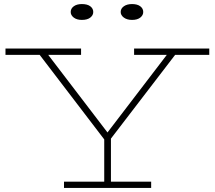

<svg xmlns="http://www.w3.org/2000/svg" viewBox="-20 -925 1056 945"><path d="M496 -235 163 -671H205L509 -273L814 -672H855L520 -235ZM295 0V-31H724V0ZM493 0V-270H526V0ZM7 -655V-686H379V-655ZM640 -655V-686H1010V-655ZM630 -827Q605 -827 589.5 -838.5Q574 -850 574 -866Q574 -883 589.5 -894Q605 -905 630 -905Q656 -905 670.5 -894Q685 -883 685 -866Q685 -850 670.5 -838.5Q656 -827 630 -827ZM383 -827Q358 -827 343 -838.5Q328 -850 328 -866Q328 -883 343 -894Q358 -905 383 -905Q410 -905 424.5 -894Q439 -883 439 -866Q439 -850 424.5 -838.5Q410 -827 383 -827Z"/></svg>

Font: BioRhyme SemiExpanded ExtraLight
Style: Regular
Weight: 250
Width: 6
Designer: Aoife Mooney
Foundry: Aoife Mooney Type
Version: Version 1.600;gftools[0.9.33]